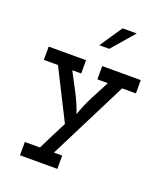

<svg xmlns="http://www.w3.org/2000/svg" viewBox="-154 -717 926 1072"><g transform="rotate(20 308.5 -181.0)"><path d="M314 250H92V171H182Q203 128 224.5 85Q246 42 268 0Q230 -75 193.5 -148Q157 -221 119 -296H35V-375H257V-296H204Q233 -241 262 -185.5Q291 -130 310 -74Q329 -130 357.5 -185.5Q386 -241 415 -296H353V-375H582V-296H500Q441 -178 382.5 -62.5Q324 53 265 171H314ZM357 -479H298Q321 -512 343 -545.5Q365 -579 388 -612H472Q443 -579 414.5 -545.5Q386 -512 357 -479Z"/></g></svg>

Font: Josefin Slab
Style: Bold
Weight: 700
Designer: Santiago Orozco
Foundry: Typemade
Version: Version 2.000